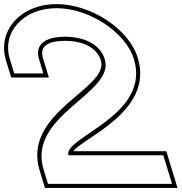

<svg xmlns="http://www.w3.org/2000/svg" viewBox="-231 -850 890 941"><path d="M-39.7 -560 -18.3 -490H-161.3L-182.7 -560C-223.1 -692 -117 -809 44.9 -810C208.2 -810 386.5 -690 425.3 -560C510 -283 77.4 -177 104.3 -89H499.3H569.3L612.1 51H542.1H4.1L-17.3 -19C-99.2 -287 334.8 -392 282.3 -560C261.8 -627 192.6 -669 87.7 -670C-15.8 -670 -60.2 -627 -39.7 -560ZM-20.6 -565.8C-23.3 -574.8 -24.5 -582.7 -24.6 -589.7C-24.8 -622.3 2.8 -650 87.6 -650C187.8 -649 246.1 -609.8 263.2 -554.1C306.5 -415.4 -124.7 -301.8 -36.4 -13.2L-10.7 71H639.1L584.1 -109H128.3C175.3 -174.9 524.2 -305 444.4 -565.8C402.4 -706.8 216.1 -830 44.8 -830C11.8 -829.8 -19 -825.1 -47.3 -816.5C-166.4 -780.2 -238.1 -672.8 -201.8 -554.2L-176.1 -470H8.7Z"/></svg>

Font: Nordica Plus
Style: NordicaClassicRgExtOpOblOl
Weight: 500
Version: Version 1.01